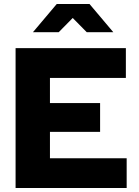

<svg xmlns="http://www.w3.org/2000/svg" viewBox="-20 -941 697 961"><path d="M58 0V-700H610V-551H230V-425H481V-281H230V-149H614V0ZM414 -780 344 -851 274 -780H145L264 -921H428L547 -780Z"/></svg>

Font: Red Hat Display Black
Style: Regular
Weight: 900
Designer: Pentagram, MCKL
Foundry: Pentagram, MCKL
Version: Version 1.023; ttfautohint (v1.8.3)